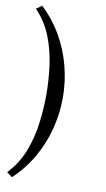

<svg xmlns="http://www.w3.org/2000/svg" viewBox="-101 -783 568 1030"><g transform="rotate(10 182.5 -268.0)"><path d="M237 -268Q237 -183 215.5 -98.5Q194 -14 150.5 62Q107 138 42 199L12 177Q68 118 97 44Q126 -30 136.5 -111Q147 -192 147 -268Q147 -345 136.5 -425.5Q126 -506 97 -580.5Q68 -655 12 -713L42 -735Q107 -674 150.5 -598Q194 -522 215.5 -437.5Q237 -353 237 -268Z"/></g></svg>

Font: Brawler
Style: Regular
Weight: 400
Designer: Oleg Frolov, Haley Fiege
Foundry: Oleg Frolov, Haley Fiege
Version: Version 1.101; ttfautohint (v1.8.3)